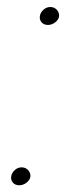

<svg xmlns="http://www.w3.org/2000/svg" viewBox="-20 -537 213 559"><path d="M12.7 -23.9Q14.2 -33.7 22.9 -41.7Q31.7 -49.8 43 -49.8Q54.7 -49.8 62.3 -41.3Q69.8 -32.7 68.4 -22Q66.9 -12.7 57.1 -5.1Q47.4 2.4 36.1 2.4Q23.9 2.4 17.3 -5.6Q10.7 -13.7 12.7 -23.9ZM96.2 -490.7Q97.7 -500.5 106.4 -508.5Q115.2 -516.6 126.5 -516.6Q138.2 -516.6 145.8 -508.1Q153.3 -499.5 151.9 -488.8Q150.4 -479.5 140.6 -471.9Q130.9 -464.4 119.6 -464.4Q107.4 -464.4 100.8 -472.4Q94.2 -480.5 96.2 -490.7Z"/></svg>

Font: Roboto Condensed Thin
Style: Italic
Weight: 250
Italic angle: -12°
Designer: Christian Robertson
Foundry: Google
Version: Version 3.008; 2023